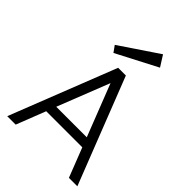

<svg xmlns="http://www.w3.org/2000/svg" viewBox="-258 -1014 1125 1125"><g transform="rotate(45 304.5 -451.0)"><path d="M531 0 460 -182H161L90 0H20L279 -660H343L601 0ZM184 -242H437L311 -565ZM198 -702 170 -741 409 -902 452 -834Z"/></g></svg>

Font: Lil Grotesk
Style: Regular
Weight: 400
Designer: Bastien Sozeau
Foundry: NBR — Bastien Sozeau
Version: Version 4.002; ttfautohint (v1.8.4.7-5d5b)